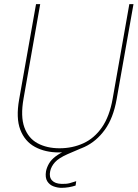

<svg xmlns="http://www.w3.org/2000/svg" viewBox="-20 -720 661 922"><path d="M263 12Q197 12 148 -14.5Q99 -41 77.5 -97Q56 -153 72 -243L153 -700H173L93 -246Q78 -161 97 -108.5Q116 -56 160.5 -32Q205 -8 266 -8Q328 -8 380.5 -32Q433 -56 469.5 -108.5Q506 -161 521 -246L601 -700H621L540 -243Q524 -153 483.5 -97Q443 -41 386 -14.5Q329 12 263 12ZM275 182Q257 182 237.5 175Q218 168 207 150.5Q196 133 201 102Q205 83 215.5 65Q226 47 247 31Q268 15 301 1L366 -26L375 -10L305 20Q262 39 244 59Q226 79 221 102Q215 130 229.5 146Q244 162 275 163Q298 164 315 159.5Q332 155 346 150L343 171Q328 176 310.5 179Q293 182 275 182Z"/></svg>

Font: DM Sans 24pt Thin
Style: Italic
Weight: 250
Italic angle: -10°
Designer: Colophon Foundry, Jonny Pinhorn
Foundry: Colophon Foundry
Version: Version 4.004;gftools[0.9.30]